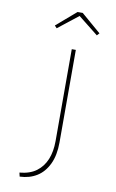

<svg xmlns="http://www.w3.org/2000/svg" viewBox="-100 -779 622 1026"><g transform="rotate(10 211.0 -266.0)"><path d="M83 194 78 173Q134 168 169 142Q204 116 221.5 73.5Q239 31 239 -27V-525H261V-23Q261 47 238 95Q215 143 175.5 167.5Q136 192 83 194ZM140 -621 128 -634 235 -726H263L370 -634L358 -621L242 -713H257Z"/></g></svg>

Font: Lexend Mega Thin
Style: Regular
Weight: 250
Version: Version 1.007